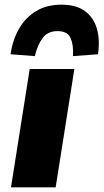

<svg xmlns="http://www.w3.org/2000/svg" viewBox="-20 -801 443 821"><path d="M27 0 107 -506H298L218 0ZM129 -561 25 -569Q34 -630 61 -677.5Q88 -725 133.5 -753Q179 -781 243 -781Q307 -781 344 -753Q381 -725 394.5 -677.5Q408 -630 399 -569L292 -561Q295 -608 282 -638Q269 -668 226 -668Q184 -668 162 -638Q140 -608 129 -561Z"/></svg>

Font: Nunito Sans 7pt Black
Style: Italic
Weight: 900
Italic angle: -9°
Version: Version 3.101;gftools[0.9.27]